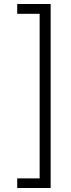

<svg xmlns="http://www.w3.org/2000/svg" viewBox="-20 -827 357 959"><path d="M233 112H66V64H178V-758H66V-807H233Z"/></svg>

Font: Statis Sans Light
Style: Regular
Weight: 300
Designer: bBox Type GmbH
Foundry: bBox Type GmbH
Version: Version 1.000